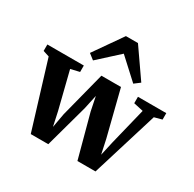

<svg xmlns="http://www.w3.org/2000/svg" viewBox="-184 -1020 1226 1215"><g transform="rotate(30 429.5 -413.0)"><path d="M-5 -491V-538H261.5V-491L197 -476L264.5 -206L286.5 -104L305 -207L390 -538H533L616.5 -206.5L638.5 -104L661.5 -207L727.5 -475.5L657 -491V-538H864V-491L808.5 -476L660.5 5.5H528.5L444.5 -307L423.5 -409.5L401.5 -307L315.5 5.5H187.5L40 -476.5ZM295.5 -595 255 -626.5 399 -832.5H487L630.5 -626L589.5 -595L443 -729.5Z"/></g></svg>

Font: Merriweather 60pt ExtraBold
Style: Regular
Weight: 800
Version: Version 2.100